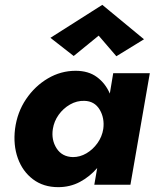

<svg xmlns="http://www.w3.org/2000/svg" viewBox="-20 -762 638 792"><path d="M42 -230Q34 -164 53.5 -109.5Q73 -55 116 -22.5Q159 10 220 10Q269 10 309.5 -11.5Q350 -33 381 -69L369 0H518L598 -460H447L433 -376Q415 -418 380 -444Q345 -470 292 -470Q231 -470 177.5 -438.5Q124 -407 87.5 -353Q51 -299 42 -230ZM198 -230Q203 -262 222 -288.5Q241 -315 269 -331Q297 -347 328 -346Q370 -345 391 -310Q412 -275 406 -230Q401 -198 382 -171.5Q363 -145 336.5 -129.5Q310 -114 281 -114Q236 -115 213.5 -150Q191 -185 198 -230ZM387 -615 460 -530 574 -600 402 -742 188 -606 284 -531Z"/></svg>

Font: Jost* 700 Bold Italic
Style: Bold Italic
Weight: 700
Italic angle: -10°
Version: Version 3.200; ttfautohint (v0.97) -l 8 -r 50 -G 200 -x 14 -